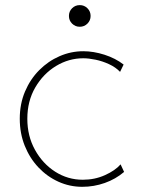

<svg xmlns="http://www.w3.org/2000/svg" viewBox="-20 -718 545 744"><path d="M298.8 5.9Q250 5.9 206.3 -13.9Q162.6 -33.7 128.9 -69.3Q95.2 -105 75.9 -153.1Q56.6 -201.2 56.6 -257.8Q56.6 -315.4 76.9 -363.3Q97.2 -411.1 131.8 -446Q166.5 -481 210.7 -500.2Q254.9 -519.5 302.7 -519.5Q342.3 -519.5 385 -505.9Q427.7 -492.2 459 -467.8L445.3 -439.5Q428.2 -457.5 402.8 -469.2Q377.4 -481 350.6 -486.6Q323.7 -492.2 302.7 -492.2Q246.6 -492.2 197 -462.2Q147.5 -432.1 116.7 -379.2Q85.9 -326.2 85.9 -257.8Q85.9 -190.9 115.5 -137.5Q145 -84 193.8 -52.7Q242.7 -21.5 300.8 -21.5Q347.2 -21.5 386.7 -39.3Q426.3 -57.1 447.3 -81.1L460.9 -51.8Q428.2 -23.9 386 -9Q343.8 5.9 298.8 5.9ZM289.1 -614.3Q271.5 -614.3 259.3 -626.5Q247.1 -638.7 247.1 -656.2Q247.1 -673.8 259.3 -686Q271.5 -698.2 289.1 -698.2Q306.6 -698.2 318.8 -686Q331.1 -673.8 331.1 -656.2Q331.1 -638.7 318.8 -626.5Q306.6 -614.3 289.1 -614.3Z"/></svg>

Font: Reddit Sans ExtraLight
Style: Regular
Weight: 250
Designer: Stephen Hutchings
Foundry: Reddit
Version: Version 1.014